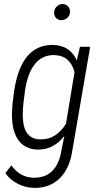

<svg xmlns="http://www.w3.org/2000/svg" viewBox="-20 -735 501 956"><path d="M104.5 -283.7 97.2 -226.1Q93.3 -189.5 93.3 -164.1Q93.3 -154.8 93.8 -147Q98.6 -42 181.2 -41Q183.1 -41 184.6 -41Q260.3 -41 308.6 -119.1L351.1 -376Q329.1 -457.5 253.9 -460.4Q251 -460.4 248.5 -460.9Q191.4 -460.9 155.8 -418.5Q118.2 -374.5 104.5 -283.7ZM116.2 -455.1Q163.6 -511.2 240.2 -511.2Q243.2 -511.2 246.6 -511.2Q288.1 -509.8 318.4 -489.3Q346.7 -469.7 362.3 -434.6L377.9 -501L378.4 -502H379.4H427.2H428.7V-500.5L340.8 10.7Q327.6 104 276.9 153.3Q228 200.7 152.3 200.7Q148.9 200.7 145.5 200.2Q106 199.2 67.9 179.7Q48.8 169.9 33.7 157Q18.6 144 7.3 127.9L6.3 127L7.3 126.5L35.6 89.8L36.6 88.9L37.6 89.8Q80.6 147.9 144.5 149.9Q147.5 149.9 150.4 149.9Q206.1 149.9 239.7 116.7Q275.4 81.5 286.1 13.2L300.3 -58.1Q247.1 9.8 171.9 9.8Q169.9 9.8 168 9.8Q104 8.8 70.3 -39.1Q39.6 -83 39.6 -163.6Q39.6 -170.4 40 -177.2Q40.5 -215.3 50.3 -280.8Q67.4 -397 116.2 -455.1ZM249.5 -674.3Q250.5 -690.9 262.5 -702.6Q274.4 -714.4 291 -714.8Q291.5 -714.8 292.5 -714.8Q308.1 -714.8 318.8 -703.1Q328.6 -692.4 328.6 -678.2Q328.6 -676.3 328.6 -674.3Q327.6 -657.7 315.7 -646.5Q303.7 -635.3 286.6 -634.8Q269.5 -634.3 259 -645.8Q248.5 -657.2 249.5 -674.3Z"/></svg>

Font: MAUL Condensed Light Italic
Style: Light Italic
Weight: 300
Italic angle: -12°
Designer: MAUL
Version: Version 1.0; 2020; ttfautohint (v1.8.3)